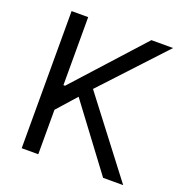

<svg xmlns="http://www.w3.org/2000/svg" viewBox="-130 -842 913 957"><g transform="rotate(20 326.0 -363.5)"><path d="M88.1 0H176.1V-235.8L267 -338.1L519.9 0H626.4L321 -399.1L626.4 -727.3H511.4L184.7 -366.5H176.1V-727.3H88.1Z"/></g></svg>

Font: Magic Ui Pro
Style: Regular
Weight: 400
Designer: Stefan Endress, Andreas Faust
Version: Version 1.000;FEAKit 1.0